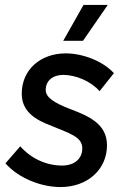

<svg xmlns="http://www.w3.org/2000/svg" viewBox="-20 -746 506 777"><path d="M225 11C334 11 413 -60 413 -158C413 -245 339 -276 266 -304C198 -330 165 -352 165 -382C165 -419 193 -443 237 -443C289 -442 348 -417 383 -377L441 -450C396 -499 315 -530 246 -530C144 -530 68 -464 68 -367C68 -296 120 -262 190 -236C262 -206 313 -192 313 -146C313 -103 281 -76 231 -76C167 -76 105 -105 62 -154L2 -85C56 -24 147 11 225 11ZM316 -581 416 -726H318L236 -581Z"/></svg>

Font: Fixel Text 20240404 Medium
Style: Italic
Weight: 500
Width: 4
Italic angle: -10°
Designer: AlfaBravo + MacPaw
Foundry: Kyrylo Tkachov, Marchela Mozhyna, Serhii Makarenko, Maria Weinstein, Zakhar Kryvoshyya
Version: Version 1.211;Glyphs 3.2 (3225)